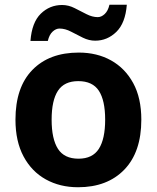

<svg xmlns="http://www.w3.org/2000/svg" viewBox="-20 -777 659 807"><path d="M574 -274Q574 -138 502.5 -64Q431 10 308 10Q232 10 172.5 -23Q113 -56 79 -119.5Q45 -183 45 -274Q45 -410 116 -483Q187 -556 311 -556Q388 -556 447 -523Q506 -490 540 -427.5Q574 -365 574 -274ZM197 -274Q197 -193 223.5 -151.5Q250 -110 310 -110Q369 -110 395.5 -151.5Q422 -193 422 -274Q422 -355 395.5 -395.5Q369 -436 309 -436Q250 -436 223.5 -395.5Q197 -355 197 -274ZM108 -605Q114 -683 151.5 -719.5Q189 -756 241 -756Q268 -756 293.5 -743Q319 -730 343.5 -717.5Q368 -705 391 -705Q406 -705 420 -718Q434 -731 440 -757H513Q507 -680 469 -643Q431 -606 380 -606Q354 -606 328.5 -618.5Q303 -631 278.5 -644Q254 -657 230 -657Q215 -657 201 -644Q187 -631 181 -605Z"/></svg>

Font: Noto Sans Gurmukhi UI
Style: Bold
Weight: 700
Designer: Jelle Bosma - Monotype Design Team
Foundry: Monotype Imaging Inc.
Version: Version 2.004; ttfautohint (v1.8.4.7-5d5b)